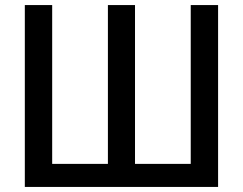

<svg xmlns="http://www.w3.org/2000/svg" viewBox="-20 -710 960 758"><path d="M406 -63V-690H513V-63H733V-690H841V28H78V-690H186V-63Z"/></svg>

Font: Gmarket Sans TTF Medium
Style: Regular
Weight: 500
Designer: Creative Director : Sungho Lee; Art Director : Kiwoong Choi; Project Manager : Sori Yang, Jongwook Yoon; Font Designer :
Foundry: Sandoll Inc.
Version: Version 1.000;hotconv 1.0.109;makeotfexe 2.5.65596